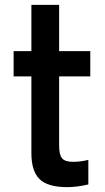

<svg xmlns="http://www.w3.org/2000/svg" viewBox="-20 -756 430 789"><path d="M351 -442H223V-158Q223 -120 235 -105.5Q247 -91 280 -91Q311 -91 343 -99V2Q296 13 256 13Q176 13 142.5 -20Q109 -53 109 -126V-442H36V-546H109V-736H223V-546H351Z"/></svg>

Font: Biryani DemiBold
Style: Regular
Weight: 600
Designer: Dan Reynolds and Mathieu Réguer
Foundry: Dan Reynolds and Mathieu Réguer
Version: Version 1.003;PS 001.003;hotconv 1.0.70;makeotf.lib2.5.58329